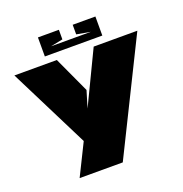

<svg xmlns="http://www.w3.org/2000/svg" viewBox="-139 -910 983 1033"><g transform="rotate(-20 352.5 -394.0)"><path d="M240 -719H468L389 -733V-788H519V-679H190V-788H310V-733ZM389 0H142L231 -180L1 -639H244L339 -433L310 -337L455 -639H705Z"/></g></svg>

Font: Banana Brick
Style: Regular
Weight: 400
Designer: artmaker
Foundry: artmaker
Version: Version 4.000 2011 initial release